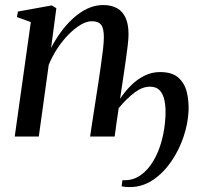

<svg xmlns="http://www.w3.org/2000/svg" viewBox="-20 -556 810 782"><path d="M188 -360.5Q205 -394 227.8 -425.2Q250.5 -456.5 278 -481.5Q305.5 -506.5 336.2 -521Q367 -535.5 400.5 -535.5Q433.5 -535.5 456.8 -522.5Q480 -509.5 491.8 -483Q503.5 -456.5 503.5 -416.5Q503.5 -398.5 500 -368.8Q496.5 -339 491.2 -303Q486 -267 480.5 -230L469 -153.5Q488 -182.5 513 -207.5Q538 -232.5 568 -247.5Q598 -262.5 631.5 -262.5Q681 -262.5 706.5 -239.8Q732 -217 740.8 -181Q749.5 -145 748 -105.5Q746 -54 727.8 0.5Q709.5 55 677.5 101.8Q645.5 148.5 602.5 177.2Q559.5 206 508.5 206Q498.5 206 490.5 205.2Q482.5 204.5 475.5 203L478.5 178Q481 178 483.5 178Q486 178 488.5 178Q524 178 553.2 157.2Q582.5 136.5 604.2 100.2Q626 64 638.8 16.5Q651.5 -31 654 -84Q655.5 -120 650 -146.5Q644.5 -173 630.5 -188Q616.5 -203 590.5 -203Q560 -203 528 -179Q496 -155 463.5 -115.5Q459 -89 454.8 -57.2Q450.5 -25.5 447 0H347Q349.5 -18.5 353.8 -45.8Q358 -73 362.8 -104.2Q367.5 -135.5 372.5 -166.8Q377.5 -198 381.5 -224.5Q386.5 -260 391.5 -294Q396.5 -328 399.8 -357Q403 -386 403 -404.5Q403 -440 392 -454.8Q381 -469.5 353.5 -469.5Q333 -469.5 308.8 -455.2Q284.5 -441 260 -416.2Q235.5 -391.5 214.2 -359.5Q193 -327.5 178.5 -292L138 0H40L105.5 -466L49 -486.5L53 -509L191 -534L209.5 -522.5Z"/></svg>

Font: Merriweather 96pt
Style: Italic
Weight: 400
Italic angle: -7.8°
Version: Version 2.101